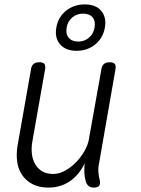

<svg xmlns="http://www.w3.org/2000/svg" viewBox="-20 -843 640 873"><path d="M407 10Q391 10 382 2Q373 -6 369 -22Q364 -41 363.5 -60Q363 -79 365 -100Q339 -47 297 -18.5Q255 10 200 10Q160 10 130.5 -4.5Q101 -19 82.5 -44.5Q64 -70 58.5 -105Q53 -140 60 -182L121 -528Q123 -544 132.5 -552Q142 -560 159 -560Q176 -560 182 -552Q188 -544 185 -528L127 -199Q122 -170 125 -143.5Q128 -117 140 -96.5Q152 -76 172 -64Q192 -52 222 -52Q249 -52 276 -67Q303 -82 325.5 -105Q348 -128 364 -156Q380 -184 384 -209L441 -528Q443 -544 452.5 -552Q462 -560 479 -560Q496 -560 502 -552Q508 -544 505 -528L430 -98Q426 -79 427.5 -59.5Q429 -40 434 -22Q437 -6 430.5 2Q424 10 407 10ZM328 -612Q279 -612 253.5 -641Q228 -670 236 -717Q244 -765 280 -794Q316 -823 366 -823Q415 -823 440 -794Q465 -765 457 -718Q449 -671 413.5 -641.5Q378 -612 328 -612ZM336 -654Q364 -654 384.5 -671.5Q405 -689 410 -718Q415 -747 401 -764Q387 -781 358 -781Q329 -781 308.5 -763.5Q288 -746 283 -718Q278 -689 292.5 -671.5Q307 -654 336 -654Z"/></svg>

Font: Maple Mono NL ExtraLight
Style: Italic
Weight: 275
Italic angle: -10°
Monospace: yes
Designer: subframe7536
Version: Version 7.000